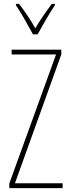

<svg xmlns="http://www.w3.org/2000/svg" viewBox="-20 -970 363 990"><path d="M150 -793H174C200 -840 234 -900 263 -943V-950H247C213 -904 188 -868 162 -824C138 -868 104 -917 78 -950H62V-943C84 -912 123 -843 150 -793ZM303 0V-25H57L296 -689V-714H40V-689H269L28 -24V0Z"/></svg>

Font: Noto Sans Devanagari UI ExtraCondensed Thin
Style: Regular
Weight: 100
Width: 2
Designer: Jelle Bosma - Monotype Design Team
Foundry: Monotype Imaging Inc.
Version: Version 2.004